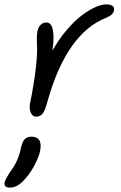

<svg xmlns="http://www.w3.org/2000/svg" viewBox="-61 -517 548 871"><path d="M102.1 12.2Q86.9 12.2 78.9 -5.4Q70.8 -22.9 75.2 -46.9Q111.3 -228.5 106.9 -314Q104.5 -351.1 108.9 -376Q112.8 -393.6 123.3 -404.3Q133.8 -415 148.9 -415Q162.6 -415 170.4 -403.8Q178.2 -392.6 180.9 -364.3Q183.6 -335.9 176.8 -287.1Q204.6 -336.9 239.3 -378.2Q273.9 -419.4 306.6 -444.6Q339.4 -469.7 368.9 -483.4Q398.4 -497.1 419.9 -497.1Q461.4 -497.1 456.1 -469.2Q451.7 -448.7 421.9 -437Q242.7 -367.2 155.8 -62Q144.5 -18.1 133.5 -2.9Q122.6 12.2 102.1 12.2ZM-16.1 334Q-44.4 334 -40 310.1Q-36.6 293.9 -8.8 253.9Q22.5 211.4 34.2 153.8Q39.6 127.4 50.5 115.2Q61.5 103 81.1 103Q133.3 103 121.1 167Q114.7 197.8 93 237.3Q71.3 276.9 42 306.2Q14.2 334 -16.1 334Z"/></svg>

Font: Shantell Sans Irregular
Style: Italic
Weight: 300
Italic angle: -11.31°
Designer: Stephen Nixon, Anya Danilova, Shantell Martin
Foundry: Arrow Type
Version: Version 1.006;[9816181b4]